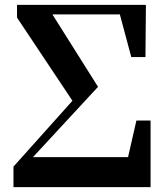

<svg xmlns="http://www.w3.org/2000/svg" viewBox="-20 -767 677 787"><path d="M539.1 -272.9H597.2V0H35.2V-84L276.9 -354L49.8 -694.8V-747.1H578.1L576.2 -533.2H518.1L471.2 -708H194.8L381.8 -411.1L115.2 -123H504.9Z"/></svg>

Font: Noto Serif JP Black
Style: Regular
Weight: 900
Designer: Ryoko NISHIZUKA  (kana & ideographs); Frank Grießhammer (Latin, Greek & Cyrillic); Wenlong ZHANG  (bopomofo); Sandoll Co
Foundry: Adobe Systems Incorporated
Version: Version 1.001;PS 1.001;hotconv 16.6.54;makeotf.lib2.5.65590